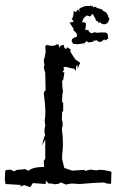

<svg xmlns="http://www.w3.org/2000/svg" viewBox="-22 -771 488 806"><path d="M1 1.5 -2 -19.5 0 -53.7Q1 -58.6 23.4 -58.6L36.6 -51.8L47.9 -57.6L82.5 -61L98.1 -54.2Q115.7 -70.3 163.6 -70.3L161.6 -94.2L168 -105.5V-185.5L153.8 -159.2L163.6 -196.8L168 -200.7Q164.6 -211.4 164.6 -222.2Q164.6 -232.9 168 -242.2L165.5 -264.6Q168.5 -277.3 168.5 -301.3Q168.5 -324.7 164.6 -356L162.1 -374.5Q162.1 -388.7 169.4 -391.6L168 -463.9L161.6 -489.3L165 -497.6L161.6 -514.6Q161.6 -519 165.5 -531.2Q169.4 -543.5 169.4 -556.6L168 -577.6L174.8 -582.5Q187.5 -578.6 196.8 -578.6Q208.5 -578.6 215.3 -584.5H224.1L227.5 -568.4L230 -577.6Q239.7 -583 245.6 -583Q245.6 -568.4 256.3 -564.9L259.3 -572.8L273.9 -564V-552.7L293.9 -522L314.9 -507.3L304.2 -483.4L303.2 -498L297.9 -494.1L295.9 -471.7Q292 -483.4 285.2 -483.4Q278.8 -483.4 252.4 -490.7L244.6 -487.8Q244.6 -480 248 -480L240.7 -468.8L248.5 -466.3L242.7 -433.1L238.8 -433.6Q239.7 -389.2 243.2 -389.2Q238.8 -383.8 238.8 -339.8L243.2 -341.8V-300.3L238.8 -305.2L237.8 -268.1Q241.2 -259.8 241.2 -251Q241.2 -241.2 237.8 -228.5Q242.2 -200.7 242.2 -167.5Q242.2 -146.5 238.8 -119.1V-103L248 -65.9L281.2 -54.7Q290 -54.7 334.5 -58.1L333.5 -53.2L357.9 -59.1L382.8 -55.7Q389.6 -58.1 397 -58.1Q415 -58.1 424.3 -54.7Q444.8 -53.2 445.8 -47.9L444.3 0.5Q422.4 0.5 416 -4.9Q384.3 -4.9 312 1.5L280.3 -0.5Q272 -0.5 254.9 3.9L233.4 -5.4Q227.1 2.4 203.6 2.4Q203.6 -1 181.2 -1L170.9 -12.7L169.4 1.5L116.2 -2.4L104.5 14.6L80.6 6.3L61 12.2L65.9 5.4ZM304.2 -585.4 285.2 -586.9 278.8 -597.7 280.3 -605.5Q282.7 -611.8 299.3 -616.2Q301.3 -620.6 301.3 -623.5Q301.3 -633.3 283.7 -645.5L288.6 -647.5L270 -676.3L287.1 -679.2L278.8 -694.3Q287.1 -694.3 287.1 -726.1L293.9 -720.7Q300.8 -722.2 302.2 -728.5L305.7 -730.5L314.5 -720.2L309.1 -732.4L319.8 -740.2L321.3 -738.3Q322.3 -742.2 336.9 -745.6L356 -746.1V-751L359.4 -744.1L366.2 -747.1L368.7 -741.7L372.6 -740.7L379.4 -743.2Q381.3 -738.8 389.2 -736.3Q410.6 -731.9 411.6 -724.6Q426.3 -721.7 431.2 -705.1Q433.1 -695.8 438 -692.4Q434.6 -688.5 433.6 -681.2Q429.2 -670.9 416 -668.9Q403.3 -669.4 398.4 -677.7L390.6 -675.3L389.2 -681.2L380.4 -684.6Q379.9 -692.4 372.6 -702.6L369.1 -710.4L361.3 -710.9V-704.1L355 -702.1L341.8 -706.1Q338.9 -705.6 336.4 -700.7L328.1 -694.3L329.1 -691.9Q324.7 -689.5 322.8 -676.8L331.1 -678.2L338.9 -672.9L337.4 -652.8L334 -647Q341.8 -647 343.3 -643.6L348.1 -647Q349.6 -636.2 362.3 -631.3L374.5 -635.7L385.7 -633.3L398.9 -634.8L422.4 -634.3L429.7 -629.4L432.1 -609.4L420.4 -601.1L416 -606L402.8 -595.7H390.6L385.7 -601.6L368.2 -599.6L372.6 -596.7L349.6 -592.8L341.8 -598.6Q336.4 -594.2 332.5 -589.4Q311 -586.9 304.2 -585.4Z"/></svg>

Font: Truetypewriter PolyglOTT
Style: Regular
Weight: 400
Designer: Sergey Beatoff a.k.a. Sam_T
Version: Version 3.76